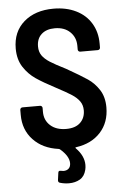

<svg xmlns="http://www.w3.org/2000/svg" viewBox="-60 -750 632 978"><g transform="rotate(-5 256.5 -261.5)"><path d="M305 5Q298 6 303 11Q344 53 344 99Q344 112 341 124Q333 157 309 171Q285 185 253 185Q229 185 206 178Q197 175 198 164L203 127Q204 115 217 118Q227 120 230 120Q247 120 257 110.5Q267 101 267 83Q267 47 221 8Q217 6 215 6Q134 -5 86 -56Q38 -107 38 -183V-209Q38 -214 41.5 -217.5Q45 -221 50 -221H140Q145 -221 148.5 -217.5Q152 -214 152 -209V-189Q152 -146 182 -119Q212 -92 263 -92Q310 -92 335 -116Q360 -140 360 -179Q360 -206 346 -225.5Q332 -245 306.5 -261.5Q281 -278 228 -306Q167 -338 130 -363Q93 -388 67.5 -427Q42 -466 42 -522Q42 -608 99.5 -658Q157 -708 251 -708Q316 -708 366 -683.5Q416 -659 443 -614Q470 -569 470 -511V-490Q470 -485 466.5 -481.5Q463 -478 458 -478H368Q363 -478 359.5 -481.5Q356 -485 356 -490V-509Q356 -552 327 -580Q298 -608 249 -608Q206 -608 181 -585.5Q156 -563 156 -523Q156 -496 169 -477Q182 -458 208.5 -441Q235 -424 289 -397Q361 -356 395 -333Q429 -310 452.5 -273.5Q476 -237 476 -184Q476 -107 430 -56.5Q384 -6 305 5Z"/></g></svg>

Font: Barlow Semi Condensed SemiBold
Style: Regular
Weight: 600
Width: 4
Designer: Jeremy Tribby
Foundry: Tribby Type
Version: Version 1.408